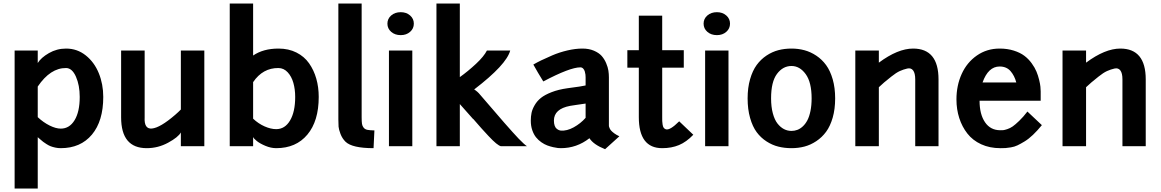

<svg xmlns="http://www.w3.org/2000/svg" viewBox="-20 -840 6670 1103"><path d="M196.8 243.2H64V-549.8H196.8V-478Q215.8 -508.8 261 -534.9Q306.2 -561 359.9 -561Q423.3 -561 472.7 -521.7Q522 -482.4 547.6 -419.4Q573.2 -356.4 573.2 -283.2Q573.2 -144.5 508.1 -66.7Q442.9 11.2 329.1 11.2Q313 11.2 297.4 7.8Q281.7 4.4 271 0.2Q260.3 -3.9 247.3 -12.2Q234.4 -20.5 228.3 -25.1Q222.2 -29.8 210.7 -39.8Q199.2 -49.8 196.8 -51.8ZM359.9 -449.2Q269.5 -450.2 196.8 -342.8V-167Q228.5 -137.2 264.6 -119.1Q300.8 -101.1 329.1 -101.1Q378.9 -101.1 408.4 -149.4Q438 -197.8 438 -283.2Q438 -350.1 416.3 -399.4Q394.5 -448.7 359.9 -449.2Z M811 -166Q807.1 -97.7 852.5 -101.6Q900.4 -106 986.8 -180.7Q1005.9 -197.3 1019 -210.9V-549.8H1153.8V0H1019V-79.1Q1003.9 -51.8 946 -20.3Q888.2 11.2 822.8 11.2Q675.8 11.2 675.8 -166V-549.8H811Z M1580.1 -561Q1637.7 -561 1682.9 -538.3Q1728 -515.6 1755.6 -476.3Q1783.2 -437 1797.1 -387.9Q1811 -338.9 1811 -283.2Q1811 -144.5 1745.8 -66.7Q1680.7 11.2 1566.9 11.2Q1536.6 11.2 1505.1 -2Q1473.6 -15.1 1455.3 -29.8Q1437 -44.4 1434.1 -53.2V0H1299.8V-819.8H1434.1V-521Q1492.2 -561 1580.1 -561ZM1580.1 -449.2Q1489.7 -450.2 1434.1 -368.2V-158.2Q1463.9 -129.9 1499.8 -114Q1535.6 -98.1 1566.9 -98.1Q1616.7 -98.1 1646.2 -147.7Q1675.8 -197.3 1675.8 -283.2Q1675.8 -327.1 1665.3 -364Q1654.8 -400.9 1632.6 -424.8Q1610.4 -448.7 1580.1 -449.2Z M1923.8 -819.8H2057.6V-166Q2057.6 -140.6 2059.6 -128.2Q2061.5 -115.7 2069.3 -106.2Q2077.1 -96.7 2091.1 -94Q2105 -91.3 2130.9 -90.8L2126 11.2Q2002.9 11.2 1964.8 -25.9Q1945.8 -44.9 1936 -70.8Q1926.3 -96.7 1925 -112.3Q1923.8 -127.9 1923.8 -153.8Z M2214.4 -549.8H2348.6V0H2214.4ZM2282.2 -770Q2314.5 -770 2335.9 -751.2Q2357.4 -732.4 2357.4 -704.1Q2357.4 -675.8 2335.9 -657Q2314.5 -638.2 2282.2 -638.2Q2249 -638.2 2227.3 -657Q2205.6 -675.8 2205.6 -704.1Q2205.6 -732.4 2227.3 -751.2Q2249 -770 2282.2 -770Z M3007.3 0H2857.4Q2846.7 -2.9 2829.6 -16.8Q2812.5 -30.8 2786.4 -58.6Q2760.3 -86.4 2744.9 -103.8Q2729.5 -121.1 2698.2 -157.2V-155.8Q2624.5 -239.7 2621.6 -242.2V0H2487.3V-819.8H2621.6V-397Q2669.4 -431.2 2714.6 -473.4Q2759.8 -515.6 2777.3 -549.8H2911.1Q2889.6 -468.3 2704.1 -326.2Q2724.1 -313.5 2737.3 -296.9Q2905.3 -100.1 2959.5 -43.5Q2992.2 -9.8 3007.3 0Z M3101.1 -372.1Q3085 -397.9 3070.8 -422.1Q3056.6 -446.3 3050.3 -458L3043.9 -469.2Q3064.9 -481.4 3088.4 -492.9Q3111.8 -504.4 3152.8 -522Q3193.8 -539.6 3239.7 -550.3Q3285.6 -561 3326.2 -561Q3363.3 -561 3391.8 -548.8Q3420.4 -536.6 3436.3 -518.8Q3452.1 -501 3462.2 -477.3Q3472.2 -453.6 3475.1 -434.3Q3478 -415 3478 -396V-119.1Q3478 -116.7 3478.3 -114.3Q3478.5 -111.8 3481.7 -104.2Q3484.9 -96.7 3490.5 -90.1Q3496.1 -83.5 3508.5 -74.2Q3521 -64.9 3538.1 -57.1L3456.1 17.1Q3389.6 -9.3 3366.2 -45.9Q3293 11.2 3202.1 11.2Q3194.8 11.2 3184.8 10.3Q3174.8 9.3 3157.5 5.4Q3140.1 1.5 3123.8 -4.6Q3107.4 -10.7 3089.8 -22.9Q3072.3 -35.2 3059.3 -51.3Q3046.4 -67.4 3037.8 -92Q3029.3 -116.7 3029.3 -147Q3029.3 -171.4 3033.7 -192.1Q3038.1 -212.9 3051.8 -236.3Q3065.4 -259.8 3087.6 -277.6Q3109.9 -295.4 3148.7 -310.5Q3187.5 -325.7 3239.3 -333Q3325.7 -344.2 3344.2 -349.1V-396Q3344.2 -403.3 3343.3 -411.6Q3342.3 -419.9 3339.4 -429.9Q3336.4 -439.9 3329.8 -446.5Q3323.2 -453.1 3314 -453.1Q3254.4 -453.1 3101.1 -372.1ZM3201.2 -89.8Q3236.3 -86.9 3275.9 -108.6Q3315.4 -130.4 3344.2 -163.1V-245.1Q3333 -242.7 3287.1 -236.8L3255.4 -231.9Q3162.1 -214.4 3162.1 -147Q3162.1 -129.9 3166.7 -117.4Q3171.4 -105 3179 -99.6Q3186.5 -94.2 3191.4 -92.3Q3196.3 -90.3 3201.2 -89.8Z M3584 -451.2V-551.8H3649.9V-750H3784.2V-551.8H3908.2V-451.2H3784.2V-167Q3784.2 -150.9 3784.4 -144.3Q3784.7 -137.7 3786.4 -125.2Q3788.1 -112.8 3792.7 -106.2Q3797.4 -99.6 3805.2 -97.2Q3828.6 -89.8 3881.8 -143.1L3962.9 -65.9Q3923.3 -24.4 3880.6 -6.6Q3837.9 11.2 3784.2 11.2Q3649.9 11.2 3649.9 -167V-451.2Z M4030.8 -549.8H4165V0H4030.8ZM4098.6 -770Q4130.9 -770 4152.3 -751.2Q4173.8 -732.4 4173.8 -704.1Q4173.8 -675.8 4152.3 -657Q4130.9 -638.2 4098.6 -638.2Q4065.4 -638.2 4043.7 -657Q4022 -675.8 4022 -704.1Q4022 -732.4 4043.7 -751.2Q4065.4 -770 4098.6 -770Z M4274.9 -274.9Q4274.9 -335.9 4289.1 -385Q4303.2 -434.1 4326.9 -466.6Q4350.6 -499 4383.3 -520.8Q4416 -542.5 4451.7 -551.8Q4487.3 -561 4526.9 -561Q4565.9 -561 4601.3 -551.5Q4636.7 -542 4669.4 -520.3Q4702.1 -498.5 4725.8 -466.1Q4749.5 -433.6 4763.7 -384.5Q4777.8 -335.4 4777.8 -274.9Q4777.8 -213.4 4763.7 -164.3Q4749.5 -115.2 4725.8 -83Q4702.1 -50.8 4669.4 -29.1Q4636.7 -7.3 4601.3 2Q4565.9 11.2 4526.9 11.2Q4487.3 11.2 4451.9 2.4Q4416.5 -6.3 4383.5 -27.6Q4350.6 -48.8 4326.9 -80.8Q4303.2 -112.8 4289.1 -162.6Q4274.9 -212.4 4274.9 -274.9ZM4642.6 -274.9Q4642.6 -367.2 4608.6 -414.1Q4574.7 -460.9 4526.9 -460.9Q4477.5 -460.9 4443.6 -415.5Q4409.7 -370.1 4409.7 -274.9Q4409.7 -226.6 4419.7 -189.2Q4429.7 -151.9 4446.5 -130.4Q4463.4 -108.9 4483.6 -98.4Q4503.9 -87.9 4526.9 -87.9Q4544.4 -87.9 4560.8 -94Q4577.1 -100.1 4592.3 -114.3Q4607.4 -128.4 4618.4 -149.4Q4629.4 -170.4 4636 -202.6Q4642.6 -234.9 4642.6 -274.9Z M5028.8 0H4893.6V-549.8H5028.8V-480Q5137.7 -561 5225.6 -561Q5371.6 -561 5371.6 -383.8V0H5237.8V-383.8Q5237.8 -419.4 5225.8 -435.3Q5213.9 -451.2 5192.1 -446.3Q5170.4 -441.4 5149.4 -431.9Q5128.4 -422.4 5100.6 -400.1Q5072.8 -377.9 5059.3 -366.5Q5045.9 -355 5028.8 -338.9Z M5474.6 -269Q5474.6 -348.6 5504.6 -415Q5534.7 -481.4 5592 -521.2Q5649.4 -561 5722.7 -561Q5767.1 -561 5804 -549.3Q5840.8 -537.6 5864.7 -519.5Q5888.7 -501.5 5906.7 -476.6Q5924.8 -451.7 5934.3 -428.7Q5943.8 -405.8 5949.7 -381.1Q5955.6 -356.4 5957 -341.6Q5958.5 -326.7 5958.5 -314.9V-261.2H5607.4Q5607.4 -183.6 5638.7 -137.7Q5669.9 -91.8 5726.6 -91.8Q5737.8 -91.8 5743.9 -92.3Q5750 -92.8 5766.6 -98.1Q5783.2 -103.5 5797.9 -113.8Q5812.5 -124 5835.4 -146Q5858.4 -168 5882.3 -199.2L5965.3 -121.1Q5939.5 -89.4 5914.3 -65.4Q5889.2 -41.5 5866.2 -27.6Q5843.3 -13.7 5825.4 -5.1Q5807.6 3.4 5787.4 6.6Q5767.1 9.8 5757.1 10.5Q5747.1 11.2 5731 11.2Q5730 11.2 5729.5 11.2Q5729 11.2 5728 11.2Q5727.1 11.2 5726.6 11.2Q5665.5 11.2 5616.7 -11.2Q5567.9 -33.7 5537.4 -72.8Q5506.8 -111.8 5490.7 -161.9Q5474.6 -211.9 5474.6 -269ZM5722.7 -458Q5657.2 -458 5624.5 -366.2H5818.4Q5808.1 -405.3 5785.2 -431.6Q5762.2 -458 5722.7 -458Z M6219.2 0H6084V-549.8H6219.2V-480Q6328.1 -561 6416 -561Q6562 -561 6562 -383.8V0H6428.2V-383.8Q6428.2 -419.4 6416.3 -435.3Q6404.3 -451.2 6382.6 -446.3Q6360.8 -441.4 6339.8 -431.9Q6318.8 -422.4 6291 -400.1Q6263.2 -377.9 6249.8 -366.5Q6236.3 -355 6219.2 -338.9Z"/></svg>

Font: Junction Bold
Style: Bold
Weight: 700
Designer: Caroline Hadilaksono
Foundry: Caroline Hadilaksono
Version: Version 001.001